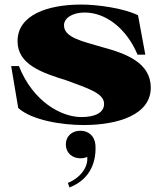

<svg xmlns="http://www.w3.org/2000/svg" viewBox="-20 -534 711 843"><path d="M347 15C498 15 642 -30 642 -149C642 -259 533 -299 429 -327C341 -353 261 -369 261 -423C261 -453 295 -479 352 -479C444 -479 535 -410 584 -294H618L586 -467C521 -499 405 -514 337 -514C190 -514 57 -469 57 -353C57 -250 166 -214 272 -181C366 -146 437 -125 437 -78C437 -40 399 -20 337 -20C250 -20 125 -87 63 -244H29L60 -60C119 -6 252 15 347 15ZM278 269 285 289C383 251 403 168 399 102C396 63 368 40 333 40C296 40 269 64 269 100C269 137 297 161 333 161C344 161 354 159 363 155C368 201 331 248 278 269Z"/></svg>

Font: Sprat Black
Style: Regular
Weight: 900
Designer: Ethan Nakache
Foundry: Collletttivo
Version: Version 2.000;Glyphs 3.2 (3217)